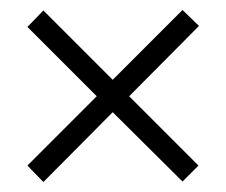

<svg xmlns="http://www.w3.org/2000/svg" viewBox="-20 -546 454 385"><path d="M35 -214 174 -353 35 -492 67 -525 206 -386 346 -526 379 -494 239 -353 378 -214 346 -182 206 -321 67 -181Z"/></svg>

Font: Noto Sans Sinhala UI ExtraCondensed Light
Style: Regular
Weight: 300
Width: 2
Designer: Jelle Bosma - Monotype Design Team
Foundry: Monotype Imaging Inc.
Version: Version 2.006; ttfautohint (v1.8.4.7-5d5b)